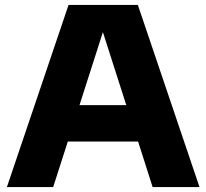

<svg xmlns="http://www.w3.org/2000/svg" viewBox="-20 -760 838 780"><path d="M8 0 258.5 -740H540L790.5 0H600L541 -185H255.5L196 0ZM303 -333H493L398 -629.5Z"/></svg>

Font: Encode Sans Semi Expanded ExtraBold
Style: Regular
Weight: 800
Width: 6
Designer: Multiple Designers
Foundry: Impallari Type
Version: Version 3.000; ttfautohint (v1.8.3) -l 8 -r 50 -G 200 -x 14 